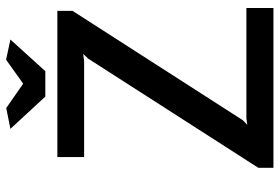

<svg xmlns="http://www.w3.org/2000/svg" viewBox="-167 -773 940 646"><g transform="rotate(-90 303.0 -450.0)"><path d="M425 -899.5 493 -885 386.5 -767.5H301L192.5 -885L262.5 -899L344.5 -842ZM61.5 0V-51L428.5 -623L444.5 -640L420.5 -637H97.5V-727H589.5V-676L221.5 -103L206 -88L228.5 -91H599V0Z"/></g></svg>

Font: Expletus Sans SemiBold
Style: Regular
Weight: 600
Version: Version 7.500